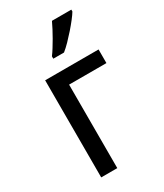

<svg xmlns="http://www.w3.org/2000/svg" viewBox="-192 -842 784 918"><g transform="rotate(-30 200.0 -383.0)"><path d="M379.9 -460.9H173.8V0H85V-536.1H379.9ZM170.4 -619.1Q181.2 -633.3 192.6 -651.9Q204.1 -670.4 215.6 -690.2Q227.1 -710 237.3 -729.7Q247.6 -749.5 255.4 -766.1H362.3V-755.9Q354.5 -742.7 339.1 -722.9Q323.7 -703.1 304.9 -681.6Q286.1 -660.2 266.4 -639.9Q246.6 -619.6 229.5 -606H170.4Z"/></g></svg>

Font: Droid Sans
Style: Regular
Weight: 400
Foundry: Ascender Corporation
Version: Version 1.00 build 114